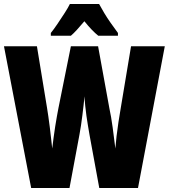

<svg xmlns="http://www.w3.org/2000/svg" viewBox="-20 -947 850 967"><path d="M810 -714 675 0H480L431 -267Q427 -290 423 -314Q419 -338 415.5 -362.5Q412 -387 409.5 -412Q407 -437 405 -462Q404 -442 401 -417.5Q398 -393 395 -367Q392 -341 388 -315.5Q384 -290 380 -268L330 0H137L0 -714H166L217 -403Q220 -385 223.5 -360.5Q227 -336 230.5 -308.5Q234 -281 237 -253Q240 -225 243 -199Q246 -226 250 -254.5Q254 -283 258 -310Q262 -337 266.5 -360.5Q271 -384 274 -401L337 -714H474L531 -401Q535 -382 539.5 -357Q544 -332 547.5 -304.5Q551 -277 554.5 -250Q558 -223 561 -199Q563 -227 567 -261Q571 -295 576.5 -331.5Q582 -368 588 -402L640 -714ZM479 -927Q491 -905 505 -881.5Q519 -858 536.5 -833Q554 -808 574 -781V-767H475Q460 -779 442.5 -797Q425 -815 405 -840Q384 -815 367 -796.5Q350 -778 337 -767H236V-781Q250 -798 269 -826Q288 -854 306 -882Q324 -910 332 -927Z"/></svg>

Font: Noto Sans Khmer ExtraCondensed Black
Style: Regular
Weight: 900
Width: 2
Designer: Danh Hong and the Monotype Design Team
Foundry: Monotype Imaging Inc.
Version: Version 2.004